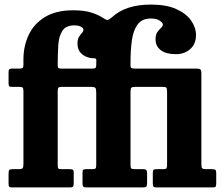

<svg xmlns="http://www.w3.org/2000/svg" viewBox="-20 -820 976 840"><path d="M17.5 -16.5V-60Q17.5 -72 20.5 -76Q23.5 -80 35.5 -80H62Q76 -80 79.2 -84.5Q82.5 -89 82.5 -103V-420Q82.5 -432.5 79.5 -436.2Q76.5 -440 64.5 -440H31.5Q22 -440 19.8 -443.5Q17.5 -447 17.5 -457V-505Q17.5 -514.5 21.2 -517.2Q25 -520 34 -520H65Q75.5 -520 79 -523Q82.5 -526 82.5 -536.5V-562Q83 -620 106 -668.2Q129 -716.5 177.2 -745.8Q225.5 -775 300.5 -775Q347 -775 378 -765.5Q409 -756 431 -741.5Q446 -731.5 451.5 -732.8Q457 -734 471 -745.5Q530.5 -800 640.5 -800Q708 -800 751.5 -780.2Q795 -760.5 816.2 -730Q837.5 -699.5 837.5 -666.5Q837.5 -628 812.5 -605.5Q787.5 -583 749.5 -583Q706.5 -583 683.5 -600.5Q660.5 -618 660.5 -647.5Q660.5 -668.5 668.5 -679.8Q676.5 -691 684.5 -698Q692.5 -705 692.5 -713Q692.5 -720 679 -729.5Q665.5 -739 640.5 -739Q600.5 -739 581.5 -712.2Q562.5 -685.5 556.8 -642.2Q551 -599 551 -550V-533.5Q551 -524 556 -522Q561 -520 570 -520H837.5Q852 -520 856.5 -516.2Q861 -512.5 861 -497.5V-102Q861 -88.5 864.2 -84.2Q867.5 -80 881 -80H908Q918 -80 922 -77Q926 -74 926 -63V-17.5Q926 -7 923.2 -3.5Q920.5 0 910 0H665.5Q654 0 651.2 -3.8Q648.5 -7.5 648.5 -19.5V-63.5Q648.5 -74 651.8 -77Q655 -80 666 -80H695.5Q705.5 -80 708.2 -83.8Q711 -87.5 711 -98.5V-418Q711 -434 707.2 -437Q703.5 -440 687.5 -440H573Q558 -440 554.5 -436Q551 -432 551 -416.5V-98Q551 -85 554.8 -82.5Q558.5 -80 570 -80H605.5Q615.5 -80 619.5 -76.5Q623.5 -73 623.5 -61V-20Q623.5 -6.5 619.8 -3.2Q616 0 603.5 0H359Q348.5 0 344.8 -3.2Q341 -6.5 341 -17.5V-64.5Q341 -74.5 344.2 -77.2Q347.5 -80 357.5 -80H385Q395 -80 398 -83.2Q401 -86.5 401 -97V-415Q401 -431.5 396.8 -435.8Q392.5 -440 376.5 -440H252.5Q240 -440 236.2 -437Q232.5 -434 232.5 -421.5V-96.5Q232.5 -86 235.2 -83Q238 -80 248.5 -80H284Q293 -80 297.8 -78Q302.5 -76 302.5 -65.5V-18.5Q302.5 -7 299.2 -3.5Q296 0 285 0H33Q23 0 20.2 -3.2Q17.5 -6.5 17.5 -16.5ZM246 -520H385.5Q395 -520 398 -523.2Q401 -526.5 401 -534.5L401.5 -555.5Q401.5 -565 393.5 -565Q385.5 -565 377.5 -566Q352.5 -570 335.8 -585.8Q319 -601.5 319 -628.5Q319 -648 325.5 -658.5Q332 -669 338.5 -675.8Q345 -682.5 345 -690.5Q345 -697.5 334 -703.2Q323 -709 305.5 -709Q268 -709 252.8 -685.2Q237.5 -661.5 235 -622Q232.5 -582.5 232.5 -535Q232.5 -526 235 -523Q237.5 -520 246 -520Z"/></svg>

Font: Besley* Narrow
Style: Bold
Weight: 700
Width: 4
Designer: Owen Earl
Foundry: indestructible type*
Version: Version 3.000; ttfautohint (v1.8.3)